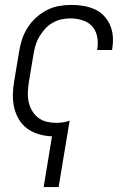

<svg xmlns="http://www.w3.org/2000/svg" viewBox="-20 -548 540 783"><path d="M158 215 192 8Q165 7 139 -0.5Q113 -8 92 -23Q71 -38 57.5 -60.5Q44 -83 38 -108.5Q32 -134 32.5 -162Q33 -190 38 -218L58 -338Q62 -363 70 -387.5Q78 -412 92.5 -435Q107 -458 127.5 -476.5Q148 -495 171.5 -507Q195 -519 220.5 -523.5Q246 -528 271 -528Q296 -528 320 -524Q344 -520 365.5 -510.5Q387 -501 403 -484.5Q419 -468 428.5 -446.5Q438 -425 440 -401Q442 -377 438 -352L437 -344H376L377 -350Q381 -375 376 -399.5Q371 -424 355.5 -441Q340 -458 316 -465.5Q292 -473 267 -473Q248 -473 230 -469Q212 -465 194.5 -455Q177 -445 164 -430.5Q151 -416 141 -399.5Q131 -383 125.5 -365Q120 -347 117 -329L97 -209Q94 -188 93.5 -168Q93 -148 97.5 -129.5Q102 -111 112 -94.5Q122 -78 137 -67Q152 -56 170.5 -51.5Q189 -47 210 -47Q223 -47 237 -49Q251 -51 264 -56L219 215Z"/></svg>

Font: Iosevka Term Curly Light
Style: Italic
Weight: 300
Italic angle: -9°
Designer: Belleve Invis
Foundry: Belleve Invis
Version: Version 32.3.0